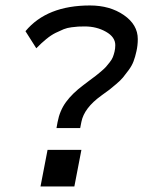

<svg xmlns="http://www.w3.org/2000/svg" viewBox="-20 -672 558 692"><path d="M71.8 -559.6Q148.9 -652.3 304.2 -652.3Q376 -652.3 426.3 -617.7Q476.6 -583 476.6 -531.2Q476.6 -508.8 471.9 -487.8Q467.3 -466.8 461.4 -451.2Q455.6 -435.5 443.6 -419.2Q431.6 -402.8 423.1 -392.6Q414.6 -382.3 398.7 -368.9Q382.8 -355.5 374.8 -349.1Q366.7 -342.8 350.1 -331.1Q346.7 -328.6 344.7 -327.1Q283.2 -282.7 273.4 -232.9L269 -210.4H183.6L187.5 -231.9Q195.3 -273.4 218 -304.4Q240.7 -335.4 279.8 -364.7Q286.6 -370.1 302.7 -382.1Q318.8 -394 325.2 -398.9Q331.5 -403.8 344 -414.3Q356.4 -424.8 361.8 -430.9Q367.2 -437 375.2 -447.3Q383.3 -457.5 386.7 -466.1Q390.1 -474.6 392.8 -485.8Q395.5 -497.1 395.5 -509.3Q395.5 -538.6 361.8 -557.6Q328.1 -576.7 285.6 -576.7Q270.5 -576.7 262 -576.2Q253.4 -575.7 237.8 -573.7Q222.2 -571.8 209.5 -566.7Q196.8 -561.5 180.4 -553.5Q164.1 -545.4 146.7 -531.2Q129.4 -517.1 110.8 -498ZM151.4 -131.8H273.4L248 0H126Z"/></svg>

Font: Fantasque Sans Mono
Style: Italic
Weight: 400
Italic angle: -11°
Monospace: yes
Designer: Jany Belluz
Version: Version 1.8.0 ; ttfautohint (v1.8.2)